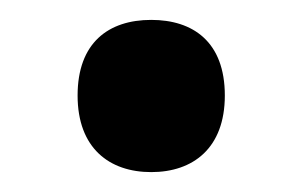

<svg xmlns="http://www.w3.org/2000/svg" viewBox="-20 -449 304 193"><path d="M58 -353C58 -300 90 -276 132 -276C174 -276 206 -300 206 -353C206 -407 174 -429 132 -429C89 -429 58 -406 58 -353Z"/></svg>

Font: Noto Sans Myanmar UI SemiCondensed SemiBold
Style: Regular
Weight: 600
Width: 4
Designer: Monotype Design Team
Foundry: Monotype Imaging Inc.
Version: Version 2.103